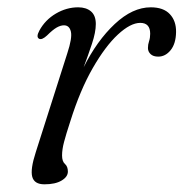

<svg xmlns="http://www.w3.org/2000/svg" viewBox="-20 -482 490 512"><path d="M84.5 -378.5Q75.5 -383 85 -400.5Q100.5 -429 129 -445.8Q157.5 -462.5 188.5 -462.5Q210 -462.5 222.8 -451.5Q235.5 -440.5 235.5 -418Q235.5 -396 225.2 -365.2Q215 -334.5 203 -302.5Q238.5 -373.5 286 -418Q333.5 -462.5 382 -462.5Q416 -462.5 433 -444.2Q450 -426 449.5 -396.5Q449 -365.5 435 -348.2Q421 -331 402 -331Q388.5 -331 381.5 -337.8Q374.5 -344.5 374.5 -354Q374.5 -363.5 377.5 -372.2Q380.5 -381 380.5 -392Q380.5 -421 354 -421Q328 -421 294.5 -390Q261 -359 227.2 -300.2Q193.5 -241.5 167.5 -158.5Q156 -123.5 150.8 -103.5Q145.5 -83.5 145.5 -67.5Q145.5 -51.5 153.2 -44.8Q161 -38 161 -24.5Q161 -10.5 144.2 -0.5Q127.5 9.5 98.5 9.5Q71.5 9.5 66 -10.5Q60.5 -30.5 75.5 -76.5L159.5 -340Q173 -381 169 -397.8Q165 -414.5 150.5 -414.5Q141.5 -414.5 131 -408.5Q120.5 -402.5 105.5 -387.5Q92 -375 84.5 -378.5Z"/></svg>

Font: Fraunces 9pt S000 Light
Style: Italic
Weight: 300
Italic angle: -16°
Version: Version 1.000; ttfautohint (v1.8.3)